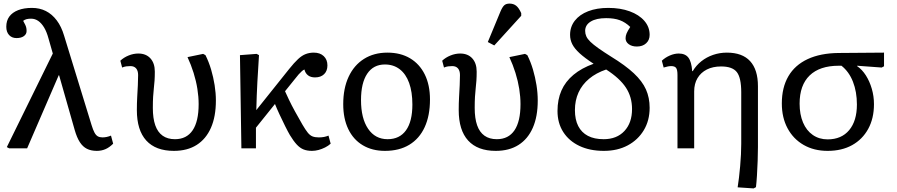

<svg xmlns="http://www.w3.org/2000/svg" viewBox="-20 -826 4995 1069"><path d="M598 -71 610 -26Q589 -5 567 4.5Q545 14 519 14Q487 14 464 2.5Q441 -9 424.5 -34.5Q408 -60 396 -102L309 -407H307L131 0H31L18 -7L274 -528L250 -612Q240 -649 225.5 -673Q211 -697 193 -709.5Q175 -722 153 -722Q139 -722 128.5 -719.5Q118 -717 109 -710Q117 -696 121 -687Q125 -678 126.5 -670.5Q128 -663 128 -653Q128 -636 113 -625Q98 -614 72 -614Q46 -614 30.5 -631Q15 -648 15 -677Q15 -711 32 -734Q49 -757 81 -769.5Q113 -782 158 -782Q201 -782 235.5 -764.5Q270 -747 296 -712.5Q322 -678 337 -627L490 -129Q498 -103 506 -88Q514 -73 524.5 -67Q535 -61 551 -61Q562 -61 574 -63.5Q586 -66 598 -71Z M948 14Q847 14 794.5 -43.5Q742 -101 742 -213Q742 -252 744 -286.5Q746 -321 747.5 -352Q749 -383 749 -408Q749 -432 738 -445Q727 -458 706 -458Q694 -458 683 -456.5Q672 -455 660 -450L650 -488Q669 -506 696 -517Q723 -528 750 -528Q793 -528 817.5 -501Q842 -474 842 -427Q842 -399 840.5 -377Q839 -355 836.5 -334Q834 -313 832.5 -287Q831 -261 831 -225Q831 -167 844.5 -128.5Q858 -90 885.5 -70.5Q913 -51 954 -51Q1019 -51 1052.5 -100.5Q1086 -150 1086 -246Q1086 -287 1079 -331Q1072 -375 1058 -420Q1044 -465 1024 -508L1111 -526L1124 -519Q1143 -481 1155.5 -438.5Q1168 -396 1175 -352Q1182 -308 1182 -266Q1182 -177 1154.5 -114.5Q1127 -52 1075 -19Q1023 14 948 14Z M1717 14Q1690 14 1670 6Q1650 -2 1632 -21.5Q1614 -41 1594 -74Q1584 -91 1568 -123Q1552 -155 1536 -189.5Q1520 -224 1511 -247L1405 -115L1405 0H1324L1316 -519L1409 -526L1422 -519Q1420 -481 1417.5 -444Q1415 -407 1413 -370Q1411 -333 1409.5 -294Q1408 -255 1407 -213L1590 -442Q1618 -477 1639.5 -497Q1661 -517 1682 -525Q1703 -533 1727 -533Q1762 -533 1782.5 -513.5Q1803 -494 1803 -462Q1803 -431 1784.5 -413Q1766 -395 1734 -395Q1710 -395 1695 -406.5Q1680 -418 1675 -439Q1669 -437 1661 -430Q1653 -423 1643 -412Q1633 -401 1621 -385L1567 -318Q1575 -300 1589 -270.5Q1603 -241 1622.5 -205.5Q1642 -170 1664 -132Q1681 -103 1693.5 -87.5Q1706 -72 1720 -66.5Q1734 -61 1755 -61Q1771 -61 1784 -63.5Q1797 -66 1809 -71L1821 -26Q1808 -14 1790 -5Q1772 4 1753.5 9Q1735 14 1717 14Z M2123 14Q2052 14 1999.5 -17.5Q1947 -49 1919 -107.5Q1891 -166 1891 -246Q1891 -334 1921 -398.5Q1951 -463 2006.5 -498Q2062 -533 2137 -533Q2210 -533 2263 -501.5Q2316 -470 2345 -411.5Q2374 -353 2374 -272Q2374 -182 2344.5 -118Q2315 -54 2259 -20Q2203 14 2123 14ZM2138 -51Q2205 -51 2240.5 -100.5Q2276 -150 2276 -244Q2276 -314 2258 -364Q2240 -414 2205.5 -440.5Q2171 -467 2123 -467Q2059 -467 2024.5 -415.5Q1990 -364 1990 -269Q1990 -167 2029.5 -109Q2069 -51 2138 -51Z M2740 14Q2639 14 2586.5 -43.5Q2534 -101 2534 -213Q2534 -252 2536 -286.5Q2538 -321 2539.5 -352Q2541 -383 2541 -408Q2541 -432 2530 -445Q2519 -458 2498 -458Q2486 -458 2475 -456.5Q2464 -455 2452 -450L2442 -488Q2461 -506 2488 -517Q2515 -528 2542 -528Q2585 -528 2609.5 -501Q2634 -474 2634 -427Q2634 -399 2632.5 -377Q2631 -355 2628.5 -334Q2626 -313 2624.5 -287Q2623 -261 2623 -225Q2623 -167 2636.5 -128.5Q2650 -90 2677.5 -70.5Q2705 -51 2746 -51Q2811 -51 2844.5 -100.5Q2878 -150 2878 -246Q2878 -287 2871 -331Q2864 -375 2850 -420Q2836 -465 2816 -508L2903 -526L2916 -519Q2935 -481 2947.5 -438.5Q2960 -396 2967 -352Q2974 -308 2974 -266Q2974 -177 2946.5 -114.5Q2919 -52 2867 -19Q2815 14 2740 14ZM2732 -573 2696 -592 2766 -761Q2777 -787 2787.5 -796.5Q2798 -806 2817 -806Q2839 -806 2854 -794Q2869 -782 2882 -753V-738Z M3342 14Q3264 14 3206 -13.5Q3148 -41 3116 -91Q3084 -141 3084 -208Q3084 -272 3106 -322Q3128 -372 3173 -409.5Q3218 -447 3285 -471Q3236 -503 3207.5 -529Q3179 -555 3166.5 -579.5Q3154 -604 3154 -632Q3154 -677 3180.5 -711Q3207 -745 3255 -763.5Q3303 -782 3367 -782Q3434 -782 3486 -763Q3538 -744 3567.5 -710Q3597 -676 3597 -632Q3597 -603 3577.5 -585Q3558 -567 3526 -567Q3498 -567 3480.5 -580Q3463 -593 3463 -613Q3463 -626 3468.5 -639.5Q3474 -653 3489 -676Q3462 -702 3431 -713.5Q3400 -725 3355 -725Q3300 -725 3269 -706Q3238 -687 3238 -654Q3238 -638 3244.5 -623.5Q3251 -609 3267 -593.5Q3283 -578 3311 -558Q3339 -538 3382 -511Q3462 -462 3509 -418Q3556 -374 3576.5 -328Q3597 -282 3597 -226Q3597 -155 3564.5 -101Q3532 -47 3475 -16.5Q3418 14 3342 14ZM3341 -51Q3414 -51 3456.5 -96.5Q3499 -142 3499 -219Q3499 -286 3465 -338Q3431 -390 3355 -439Q3299 -420 3260 -387.5Q3221 -355 3201 -311Q3181 -267 3181 -213Q3181 -160 3199.5 -124Q3218 -88 3253.5 -69.5Q3289 -51 3341 -51Z M4176 223 4087 217Q4091 193 4094.5 162.5Q4098 132 4101 99Q4104 66 4105.5 33.5Q4107 1 4107 -26V-312Q4107 -393 4082.5 -424.5Q4058 -456 3995 -456Q3949 -456 3915.5 -439Q3882 -422 3863.5 -391Q3845 -360 3845 -317V0H3752V-409Q3752 -437 3744.5 -447.5Q3737 -458 3717 -458Q3701 -458 3675 -450L3665 -488Q3684 -506 3709.5 -517Q3735 -528 3759 -528Q3795 -528 3812.5 -505.5Q3830 -483 3834 -430H3837Q3856 -462 3885 -485Q3914 -508 3950.5 -520.5Q3987 -533 4027 -533Q4113 -533 4156.5 -485.5Q4200 -438 4200 -346V-7Q4200 26 4198.5 69Q4197 112 4194.5 151.5Q4192 191 4189 216Z M4588 14Q4512 14 4454.5 -19Q4397 -52 4365 -111.5Q4333 -171 4333 -250Q4333 -339 4369.5 -401.5Q4406 -464 4477 -497Q4548 -530 4649 -531L4902 -533V-457L4889 -450L4752 -460V-458Q4780 -439 4801 -406Q4822 -373 4834 -331.5Q4846 -290 4846 -246Q4846 -167 4814 -108.5Q4782 -50 4724.5 -18Q4667 14 4588 14ZM4588 -50Q4665 -50 4708 -101.5Q4751 -153 4751 -244Q4751 -315 4729 -371Q4707 -427 4665 -460H4650Q4544 -460 4488 -406Q4432 -352 4432 -249Q4432 -189 4451 -144Q4470 -99 4505.5 -74.5Q4541 -50 4588 -50Z"/></svg>

Font: Literata Variable Black
Style: Regular
Weight: 900
Designer: Latin by Veronika Burian and Jose Scaglione. Greek by Irene Vlachou. Cyrillic by Vera Evstafieva.
Foundry: TypeTogether
Version: Version 3.021